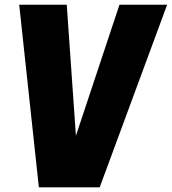

<svg xmlns="http://www.w3.org/2000/svg" viewBox="-20 -800 734 820"><path d="M405.8 0H146L62 -779.8H265.1L304.2 -220.2L490.2 -779.8H693.8Z"/></svg>

Font: Cooper Hewitt
Style: Heavy Italic
Weight: 714
Designer: Village Type and Design LLC
Foundry: Cooper Hewitt Smithsonian Design Museum
Version: 1.000